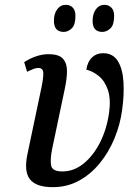

<svg xmlns="http://www.w3.org/2000/svg" viewBox="-20 -764 555 794"><path d="M198 10Q129 10 103.5 -23Q78 -56 94 -129L151 -400Q160 -443 159 -463Q158 -483 138 -483Q129 -483 117.5 -478.5Q106 -474 92 -467L80 -507Q103 -522 129 -531Q155 -540 181 -540Q223 -540 240 -521.5Q257 -503 257 -471Q257 -439 248 -397L195 -145Q187 -104 191.5 -79.5Q196 -55 238 -55Q285 -55 325 -87Q365 -119 393 -173.5Q421 -228 431 -297Q439 -355 426 -392.5Q413 -430 388 -450Q363 -470 337 -476Q342 -509 360.5 -526.5Q379 -544 406 -544Q447 -544 467 -512Q487 -480 490.5 -426.5Q494 -373 485 -309Q477 -249 453.5 -192Q430 -135 393 -89.5Q356 -44 307 -17Q258 10 198 10ZM403 -632Q363 -632 363 -678Q363 -707 376.5 -725.5Q390 -744 412 -744Q429 -744 440.5 -732.5Q452 -721 452 -698Q452 -661 436.5 -646.5Q421 -632 403 -632ZM244 -632Q203 -632 203 -678Q203 -707 216.5 -725.5Q230 -744 252 -744Q270 -744 281 -732.5Q292 -721 292 -698Q292 -661 276.5 -646.5Q261 -632 244 -632Z"/></svg>

Font: Noto Serif ExtraCondensed Medium
Style: Italic
Weight: 500
Width: 2
Italic angle: -12°
Designer: Monotype Design Team
Foundry: Monotype Imaging Inc.
Version: Version 2.013; ttfautohint (v1.8.4.7-5d5b)